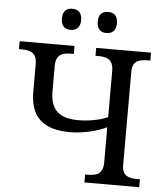

<svg xmlns="http://www.w3.org/2000/svg" viewBox="-60 -962 877 1015"><g transform="rotate(5 378.5 -454.5)"><path d="M473 -797C501 -797 524 -812 524 -853C524 -895 501 -909 473 -909C444 -909 422 -895 422 -853C422 -812 444 -797 473 -797ZM283 -797C311 -797 334 -812 334 -853C334 -895 311 -909 283 -909C254 -909 232 -895 232 -853C232 -812 254 -797 283 -797ZM426 0H717V-42H704C660 -42 622 -50 622 -109V-605C622 -664 660 -672 704 -672H717V-714H426V-672H439C484 -672 521 -663 521 -600V-355C480 -336 419 -325 365 -325C265 -325 216 -366 216 -465V-600C216 -663 253 -672 298 -672H311V-714H20V-672H33C78 -672 115 -663 115 -600V-455C115 -319 185 -258 327 -258C400 -258 475 -279 521 -301V-114C521 -51 484 -42 439 -42H426Z"/></g></svg>

Font: Noto Serif
Style: Regular
Weight: 400
Designer: Monotype Design Team
Foundry: Monotype Imaging Inc.
Version: Version 2.015